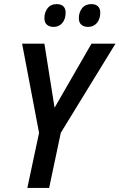

<svg xmlns="http://www.w3.org/2000/svg" viewBox="-20 -930 591 950"><path d="M115.2 0 173.3 -272.5 89.4 -713.9H199.7L250 -397L432.6 -713.9H551.3L280.8 -272.9L223.1 0ZM416 -796.9Q395 -796.9 382.6 -807.6Q370.1 -818.4 370.1 -840.3Q370.1 -869.1 386.2 -889.4Q402.3 -909.7 432.1 -909.7Q452.1 -909.7 464.1 -899.2Q476.1 -888.7 476.1 -867.2Q476.1 -835.9 459.5 -816.4Q442.9 -796.9 416 -796.9ZM245.6 -796.9Q224.6 -796.9 212.2 -807.6Q199.7 -818.4 199.7 -840.3Q199.7 -869.1 215.6 -889.4Q231.4 -909.7 261.2 -909.7Q274.9 -909.7 284.4 -905Q293.9 -900.4 299.3 -891.1Q304.7 -881.8 304.7 -867.2Q304.7 -835.9 288.3 -816.4Q272 -796.9 245.6 -796.9Z"/></svg>

Font: Open Sans SemiCondensed SemiBold
Style: Italic
Weight: 600
Width: 4
Italic angle: -12°
Designer: Monotype Design Team
Foundry: Monotype Imaging Inc.
Version: Version 3.000